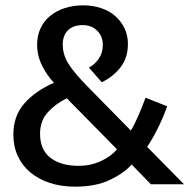

<svg xmlns="http://www.w3.org/2000/svg" viewBox="-20 -690 709 719"><path d="M130 -189Q130 -129 169 -99Q208 -69 274 -69Q319 -69 357.5 -86.5Q396 -104 418 -131L230 -322Q189 -302 159.5 -270Q130 -238 130 -189ZM30 -186Q30 -256 71.5 -303Q113 -350 182 -380Q157 -406 138 -443.5Q119 -481 119 -523Q119 -557 132 -584.5Q145 -612 168.5 -631Q192 -650 223.5 -660Q255 -670 292 -670Q328 -670 359 -659.5Q390 -649 412 -629.5Q434 -610 446.5 -583.5Q459 -557 459 -526Q459 -473 431 -437.5Q403 -402 361 -382L313 -437Q336 -449 350.5 -471Q365 -493 365 -522Q365 -554 344 -575Q323 -596 290 -596Q254 -596 234.5 -576.5Q215 -557 215 -524Q215 -483 238 -448.5Q261 -414 305 -369L470 -201Q485 -226 499.5 -260Q514 -294 525 -324L606 -292Q590 -247 570 -207.5Q550 -168 531 -140L669 0H545L473 -74Q445 -42 392 -16.5Q339 9 262 9Q209 9 166.5 -5Q124 -19 93.5 -44.5Q63 -70 46.5 -106Q30 -142 30 -186Z"/></svg>

Font: Mukta Mahee Medium
Style: Regular
Weight: 500
Designer: Shuchita Grover, Noopur Datye, Girish Dalvi, Yashodeep Gholap
Foundry: Ek Type
Version: Version 2.538;PS 1.000;hotconv 16.6.51;makeotf.lib2.5.65220;